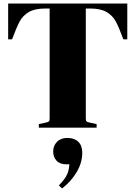

<svg xmlns="http://www.w3.org/2000/svg" viewBox="-20 -720 764 1083"><path d="M488 -28 525 -20V0H199V-20L236 -28Q251 -31 255.5 -35Q260 -39 260 -50V-672H237Q176 -672 142.5 -652Q109 -632 91.5 -600Q74 -568 48 -498H26V-700H698V-498H676Q650 -568 632.5 -600Q615 -632 581.5 -652Q548 -672 487 -672H464V-50Q464 -39 468.5 -35Q473 -31 488 -28ZM356 207Q318 207 299 186.5Q280 166 280 134Q280 102 301.5 80Q323 58 360 58Q399 58 421.5 79.5Q444 101 444 142Q444 198 412 251.5Q380 305 330 343L312 326Q345 292 357.5 266Q370 240 371 206Q366 207 356 207Z"/></svg>

Font: Chonburi
Style: Regular
Weight: 400
Designer: Thanarat Vachiruckul and Stawix Ruecha
Foundry: Cadson Demak & Katatrad
Version: Version 1.000